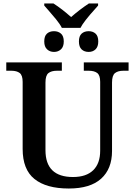

<svg xmlns="http://www.w3.org/2000/svg" viewBox="-20 -1072 773 1102"><path d="M110 -217V-602Q110 -640 93 -653Q76 -666 45 -666H16V-714H335V-666H307Q275 -666 258 -652.5Q241 -639 241 -598V-210Q241 -56 399 -56Q475 -56 515 -95Q555 -134 555 -207V-602Q555 -640 538 -653Q521 -666 489 -666H461V-714H718V-666H688Q657 -666 640 -652.5Q623 -639 623 -598V-205Q623 -103 560.5 -46.5Q498 10 375 10Q246 10 178 -44.5Q110 -99 110 -217ZM234 -1040V-1052H287Q337 -1020 388 -974Q437 -1017 490 -1052H543V-1040L528 -1023Q459 -947 442 -912H335Q324 -934 301.5 -961.5Q279 -989 259.5 -1011Q240 -1033 234 -1040ZM234 -834Q234 -865 249.5 -879Q265 -893 290 -893Q314 -893 330 -879Q346 -865 346 -834Q346 -804 330 -789Q314 -774 290 -774Q266 -774 250 -789Q234 -804 234 -834ZM433 -834Q433 -865 448.5 -879Q464 -893 489 -893Q513 -893 528.5 -879Q544 -865 544 -834Q544 -804 528.5 -789Q513 -774 489 -774Q464 -774 448.5 -788.5Q433 -803 433 -834Z"/></svg>

Font: Noto Serif SemiBold
Style: Regular
Weight: 600
Designer: Monotype Design Team
Foundry: Monotype Imaging Inc.
Version: Version 1.001